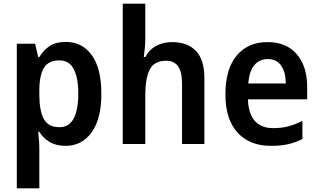

<svg xmlns="http://www.w3.org/2000/svg" viewBox="-20 -780 1727 1040"><path d="M336 -553Q425 -553 477 -481.5Q529 -410 529 -272Q529 -135 476 -62.5Q423 10 336 10Q283 10 248 -11.5Q213 -33 193 -66H187Q189 -45 191 -21.5Q193 2 193 22V240H71V-543H170L187 -471H193Q216 -509 249.5 -531Q283 -553 336 -553ZM301 -453Q243 -453 218 -412.5Q193 -372 193 -288V-269Q193 -181 217 -136Q241 -91 302 -91Q354 -91 379 -138Q404 -185 404 -272Q404 -360 379 -406.5Q354 -453 301 -453Z M767 -578Q767 -546 764.5 -519Q762 -492 759 -471H767Q789 -512 827 -532Q865 -552 912 -552Q995 -552 1041 -504.5Q1087 -457 1087 -357V0H966V-329Q966 -451 881 -451Q816 -451 791.5 -404Q767 -357 767 -266V0H645V-760H767Z M1429 -552Q1531 -552 1587.5 -486.5Q1644 -421 1644 -307V-242H1323Q1325 -166 1359.5 -126Q1394 -86 1460 -86Q1504 -86 1541 -95.5Q1578 -105 1618 -125V-27Q1581 -8 1541 1Q1501 10 1447 10Q1332 10 1266.5 -62Q1201 -134 1201 -268Q1201 -406 1262 -479Q1323 -552 1429 -552ZM1430 -460Q1385 -460 1357.5 -427Q1330 -394 1325 -328H1528Q1528 -386 1504 -423Q1480 -460 1430 -460Z"/></svg>

Font: Noto Sans Hebrew SemiCondensed SemiBold
Style: Regular
Weight: 600
Width: 4
Designer: Monotype Design Team
Foundry: Monotype Imaging Inc.
Version: Version 2.004; ttfautohint (v1.8.4.7-5d5b)